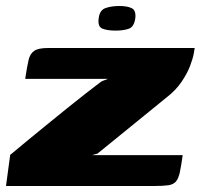

<svg xmlns="http://www.w3.org/2000/svg" viewBox="-35 -620 669 640"><path d="M272 -103H574Q569 -67 564.5 -46Q560 -25 551.5 -15Q543 -5 526 -2.5Q509 0 478 0H-15L-1 -104Q1 -105 18 -119.5Q35 -134 62 -156Q89 -178 122 -205Q155 -232 188.5 -259Q222 -286 251.5 -309Q281 -332 301 -347Q305 -350 313 -352.5Q321 -355 324 -357H49Q55 -397 60 -419Q65 -441 79 -450.5Q93 -460 125 -460H614Q614 -459 611 -442Q608 -425 598.5 -400Q589 -375 570 -347Q551 -319 520 -295L290 -108ZM350 -518Q323 -518 306.5 -524.5Q290 -531 294 -559Q297 -586 316.5 -593Q336 -600 363 -600Q390 -600 404.5 -592.5Q419 -585 416 -559Q412 -531 395 -524.5Q378 -518 350 -518Z"/></svg>

Font: Genos ExtraBold
Style: Italic
Weight: 800
Italic angle: -8°
Version: Version 1.010